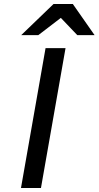

<svg xmlns="http://www.w3.org/2000/svg" viewBox="-20 -941 494 961"><path d="M85 0 208 -700H308L185 0ZM86 -765 248 -921H344.5L453.5 -765H367L284.5 -851.5L171.5 -765Z"/></svg>

Font: Overpass Medium
Style: Italic
Weight: 500
Italic angle: -10°
Designer: Delve Withrington, Dave Bailey, Thomas Jockin
Foundry: Delve Fonts LLC
Version: Version 4.000